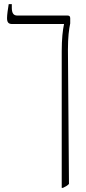

<svg xmlns="http://www.w3.org/2000/svg" viewBox="-20 -667 417 927"><path d="M278 240H284C295 235 306 229 313 221L308 -426C308 -488 313 -526 319 -554V-579C319 -588 315 -592 306 -592H63C45 -592 37 -604 37 -630V-647H22C18 -623 14 -595 14 -580C14 -560 20 -551 39 -551H289V-550C283 -522 278 -480 278 -419Z"/></svg>

Font: Noto Serif Hebrew Condensed ExtraLight
Style: Regular
Weight: 200
Width: 3
Designer: Monotype Design Team
Foundry: Monotype Imaging Inc.
Version: Version 2.004